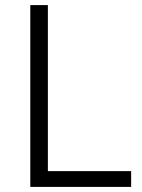

<svg xmlns="http://www.w3.org/2000/svg" viewBox="-20 -734 558 754"><path d="M99 0V-714H168V-62H495V0Z"/></svg>

Font: Noto Sans Syriac Eastern Light
Style: Regular
Weight: 300
Designer: Patrick Giasson and the Monotype Design Team
Foundry: Monotype Imaging Inc.
Version: Version 3.001